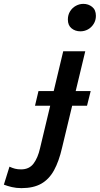

<svg xmlns="http://www.w3.org/2000/svg" viewBox="-171 -787 516 993"><path d="M-60 186Q-87 186 -110 180.5Q-133 175 -151 168L-122 75Q-107 82 -93.5 85.5Q-80 89 -62 89Q-20 89 2.5 59Q25 29 36 -20L156 -522H270L150 -23Q134 47 108.5 93.5Q83 140 42.5 163Q2 186 -60 186ZM245 -625Q218 -625 199 -640.5Q180 -656 180 -686Q180 -710 191.5 -728.5Q203 -747 221.5 -757Q240 -767 260 -767Q286 -767 305.5 -751.5Q325 -736 325 -705Q325 -682 313.5 -663.5Q302 -645 284 -635Q266 -625 245 -625ZM10 -240 28 -316H298L279 -240Z"/></svg>

Font: Ubuntu Sans SemiBold
Style: Italic
Weight: 600
Italic angle: -13.5°
Designer: Dalton Maag Ltd
Foundry: Dalton Maag Ltd
Version: Version 1.006